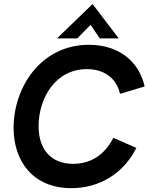

<svg xmlns="http://www.w3.org/2000/svg" viewBox="-20 -940 754 975"><path d="M342 15.5C486.5 15.5 608 -60 672.5 -189L555.5 -240C514.5 -159 445.5 -108 351.5 -108C239 -108 176 -181.5 176 -299C176 -442.5 262 -589 421 -589C507.5 -589 571 -544.5 589.5 -463.5L714.5 -501C685.5 -630 582 -712.5 431 -712.5C189 -712.5 49 -498 49 -290.5C49 -120 149 15.5 342 15.5ZM269.5 -745H372.5L440 -814L486.5 -745H583L450 -919.5Z"/></svg>

Font: HK Grotesk
Style: Bold Italic
Weight: 700
Italic angle: -16°
Designer: Alfredo Marco Pradil
Foundry: Hanken Design Co.
Version: Version 3.001;FEAKit 1.0